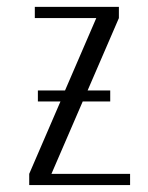

<svg xmlns="http://www.w3.org/2000/svg" viewBox="-20 -532 426 552"><path d="M64 0V-32.2L153.8 -240.2H88.9V-272H167L256.8 -480H80.1V-512.2H321.8V-480L231.9 -272H296.9V-240.2H217.8L127.9 -32.2H354V0Z"/></svg>

Font: Gawaa
Style: Regular
Weight: 400
Designer: T. Christopher White
Version: Version 1.0